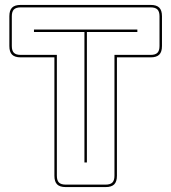

<svg xmlns="http://www.w3.org/2000/svg" viewBox="-20 -750 696 780"><path d="M247 10Q223 10 212 -1Q201 -12 201 -36V-517H64Q40 -517 29 -528Q18 -539 18 -563V-684Q18 -708 29 -719Q40 -730 64 -730H592Q616 -730 627 -719Q638 -708 638 -684V-563Q638 -539 627 -528Q616 -517 592 -517H455V-36Q455 -12 444 -1Q433 10 409 10ZM409 0Q428 0 436.5 -8.5Q445 -17 445 -36V-527H592Q611 -527 619.5 -535.5Q628 -544 628 -563V-684Q628 -703 619.5 -711.5Q611 -720 592 -720H64Q45 -720 36.5 -711.5Q28 -703 28 -684V-563Q28 -544 36.5 -535.5Q45 -527 64 -527H211V-36Q211 -17 219.5 -8.5Q228 0 247 0ZM323 -90V-620H118V-630H538V-620H333V-90Z"/></svg>

Font: Bungee Outline
Style: Regular
Weight: 400
Designer: David Jonathan Ross
Foundry: David Jonathan Ross
Version: Version 1.000;PS 1.0;hotconv 1.0.72;makeotf.lib2.5.5900